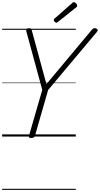

<svg xmlns="http://www.w3.org/2000/svg" viewBox="-20 -1279 935 1799"><path d="M272 14Q246 14 251 -5L376 -437L227 -984Q223 -999 229.5 -1006.5Q236 -1014 250 -1015Q264 -1015 269.5 -1010Q275 -1005 278 -994L415 -491L837 -996Q849 -1010 857.5 -1014Q866 -1018 879 -1012Q891 -1009 894.5 -1000.5Q898 -992 888 -980L431 -436L307 -5Q301 14 272 14ZM508 -1066Q501 -1066 492.5 -1074.5Q484 -1083 484 -1090Q484 -1093 484.5 -1096Q485 -1099 489 -1103L656 -1250Q660 -1253 663 -1256Q666 -1259 671 -1259Q678 -1259 685.5 -1253.5Q693 -1248 698 -1240.5Q703 -1233 703 -1226Q703 -1222 702 -1218.5Q701 -1215 695 -1211L522 -1073Q517 -1070 514.5 -1068Q512 -1066 508 -1066ZM0 490H690V500H0ZM0 -20H690V0H0ZM0 -505H690V-500H0ZM0 -1010H690V-1000H0Z"/></svg>

Font: Playwrite AU NSW Guides
Style: Regular
Weight: 400
Designer: Veronika Burian, José Scaglione
Foundry: TypeTogether
Version: Version 1.003